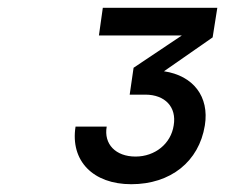

<svg xmlns="http://www.w3.org/2000/svg" viewBox="-20 -850 640 493"><path d="M317 -377C418 -377 491 -435 506 -528C518 -602 476 -656 401 -667L526 -754L538 -830H244L234 -759H447L323 -676L313 -607H353C404 -607 434 -575 426 -528C419 -481 378 -448 328 -448C277 -448 246 -480 254 -525H174C160 -437 219 -377 317 -377Z"/></svg>

Font: JetBrains Mono SemiBold
Style: Italic
Weight: 472
Italic angle: -9°
Monospace: yes
Designer: Philipp Nurullin, Konstantin Bulenkov
Foundry: JetBrains
Version: Version 2.305